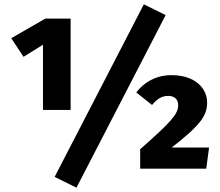

<svg xmlns="http://www.w3.org/2000/svg" viewBox="-20 -781 1020 889"><path d="M646 -761 233 38 334 88 747 -711ZM307 -695H190L32 -604L89 -518L179 -574V-272H307ZM774 -433C701 -433 646 -399 611 -353L684 -295C708 -324 730 -337 759 -337C788 -337 805 -321 805 -294C805 -253 773 -217 629 -90V0H935L948 -98H775C912 -204 939 -248 939 -306C939 -371 885 -433 774 -433Z"/></svg>

Font: Fira Sans ExtraBold
Style: Regular
Weight: 800
Designer: bBox Type GmbH & Carrois Corporate GbR & Edenspiekermann AG
Foundry: bBox Type GmbH & Carrois Corporate GbR & Edenspiekermann AG
Version: Version 4.300;PS 004.300;hotconv 1.0.88;makeotf.lib2.5.64775